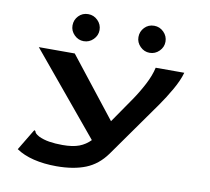

<svg xmlns="http://www.w3.org/2000/svg" viewBox="-92 -806 1183 1084"><g transform="rotate(10 500.0 -264.5)"><path d="M299 174Q227 174 168 159.5Q109 145 68 117L136 4L142 -5L148 -1Q150 7 155.5 12.5Q161 18 175 26Q202 39 236 44.5Q270 50 312 50Q371 50 407.5 36Q444 22 471 -6L85 -471H291L559 -130L659 -275Q690 -320 717.5 -372.5Q745 -425 755 -471H919Q906 -425 875 -371Q844 -317 811 -270L583 52Q535 119 466 146.5Q397 174 299 174ZM328 -548Q297 -548 274 -571Q251 -594 251 -625Q251 -657 273 -680Q295 -703 328 -703Q360 -703 383 -680Q406 -657 406 -625Q406 -594 383 -571Q360 -548 328 -548ZM706 -548Q675 -548 652 -571Q629 -594 629 -625Q629 -657 651 -680Q673 -703 706 -703Q738 -703 761 -680Q784 -657 784 -625Q784 -594 761 -571Q738 -548 706 -548Z"/></g></svg>

Font: Inconsolata UltraExpanded Black
Style: Regular
Weight: 900
Width: 9
Monospace: yes
Designer: Raph Levien, Cyreal, Brenton Simpson
Foundry: Raph Levien, Cyreal, Google
Version: Version 3.001; ttfautohint (v1.8.2.53-6de2)